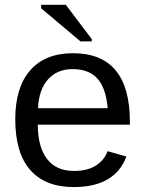

<svg xmlns="http://www.w3.org/2000/svg" viewBox="-20 -756 596 786"><path d="M134.8 -245.6Q134.8 -154.8 172.4 -105.5Q210 -56.2 282.2 -56.2Q339.4 -56.2 373.8 -79.1Q408.2 -102.1 420.4 -137.2L497.6 -115.2Q450.2 9.8 282.2 9.8Q165 9.8 103.8 -60.1Q42.5 -129.9 42.5 -267.6Q42.5 -398.4 103.8 -468.3Q165 -538.1 278.8 -538.1Q511.7 -538.1 511.7 -257.3V-245.6ZM420.9 -313Q413.6 -396.5 378.4 -434.8Q343.3 -473.1 277.3 -473.1Q213.4 -473.1 176 -430.4Q138.7 -387.7 135.7 -313ZM355.5 -596.2V-586.4H309.6L148.4 -722.2V-736.3H249.5Z"/></svg>

Font: Arimo Nerd Font
Style: Regular
Weight: 400
Designer: Steve Matteson
Foundry: Monotype Imaging Inc.
Version: Version 1.33;Nerd Fonts 3.2.1